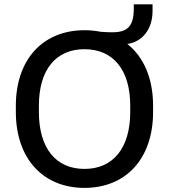

<svg xmlns="http://www.w3.org/2000/svg" viewBox="-20 -870 791 899"><path d="M375.5 9.8C568.4 9.8 696.8 -125.5 696.8 -345.7V-375C696.8 -503.9 652.3 -604 576.2 -664.1C648.4 -674.3 694.3 -735.8 694.3 -818.4V-849.6H606.4V-831.1C606.4 -749 579.6 -718.8 504.9 -718.8C487.8 -718.8 471.7 -719.7 451.2 -721.2C427.2 -726.1 401.9 -728.5 375.5 -728.5C182.1 -728.5 54.2 -593.3 54.2 -375V-345.7C54.2 -126.5 182.6 9.8 375.5 9.8ZM375.5 -79.1C242.2 -79.1 162.1 -175.3 162.1 -345.7V-375C162.1 -544.4 242.2 -639.6 375.5 -639.6C509.3 -639.6 589.8 -543.9 589.8 -375V-345.7C589.8 -175.8 508.8 -79.1 375.5 -79.1Z"/></svg>

Font: Winston
Style: Regular
Weight: 400
Designer: Vernon Adams, Kim Jin-seong, David Berlow, Cristiano Sobral
Foundry: The Winston Project Authors
Version: Version 3.004